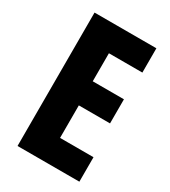

<svg xmlns="http://www.w3.org/2000/svg" viewBox="-177 -802 787 890"><g transform="rotate(30 217.0 -357.0)"><path d="M393 0V-131H214V-305H381V-434H214V-584H393V-714H62V0Z"/></g></svg>

Font: Noto Sans Georgian ExtraCondensed ExtraBold
Style: Regular
Weight: 800
Width: 2
Designer: Monotype Design Team, Akaki Razmadze
Foundry: Google LLC
Version: Version 2.005